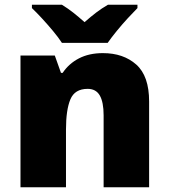

<svg xmlns="http://www.w3.org/2000/svg" viewBox="-20 -786 710 806"><path d="M412 -563Q498 -563 552 -515Q606 -467 606 -360V0H415V-302Q415 -357 399 -385Q383 -413 348 -413Q294 -413 275.5 -369Q257 -325 257 -242V0H66V-553H210L236 -480H243Q269 -519 311.5 -541Q354 -563 412 -563ZM240 -606Q225 -629 202.5 -656Q180 -683 156.5 -708.5Q133 -734 114 -752V-766H240Q266 -750 287.5 -733Q309 -716 335 -693Q361 -716 384 -733.5Q407 -751 433 -766H557V-752Q540 -735 516.5 -709.5Q493 -684 470.5 -656.5Q448 -629 432 -606Z"/></svg>

Font: Noto Sans Myanmar Black
Style: Regular
Weight: 900
Designer: Monotype Design Team
Foundry: Monotype Imaging Inc.
Version: Version 2.107; ttfautohint (v1.8.4.7-5d5b)